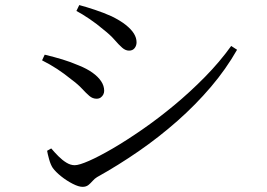

<svg xmlns="http://www.w3.org/2000/svg" viewBox="-20 -733 1040 749"><path d="M278.1 -690.3 289.2 -713.2Q317 -705.8 350 -694.8Q383.1 -683.9 415.3 -669.5Q449.5 -652.7 470.7 -635.8Q491.8 -618.9 502.3 -602.2Q512.7 -585.5 512.7 -567.9Q512.7 -554.9 505.1 -545.2Q497.5 -535.5 483.5 -535.5Q469.5 -535.5 456.5 -547Q443.4 -558.5 426.7 -577.8Q410 -597.1 383 -618.1Q357.5 -640 328.4 -659.6Q299.4 -679.1 278.1 -690.3ZM881.9 -553.7 904.8 -538.9Q861.9 -463.5 802.7 -393.9Q743.5 -324.3 671.9 -261.1Q600.2 -197.8 520.7 -142.9Q441.2 -88 358.6 -42Q349.1 -36.3 341.1 -27Q333.1 -17.8 324.4 -10.9Q315.6 -4.1 302.1 -4.1Q286.8 -4.1 263.4 -16.1Q239.9 -28.1 218.6 -45.1Q197.4 -62.1 185.9 -77.8Q177.4 -90.5 171.4 -112.3Q165.4 -134 163.8 -144.8L179.8 -154Q193.5 -137.9 208.4 -123Q223.3 -108.1 239.4 -98.3Q255.4 -88.5 271.6 -88.5Q288.5 -88.5 327.5 -105.6Q366.6 -122.8 419.8 -153.8Q473.1 -184.9 534.8 -227.6Q596.4 -270.2 659.3 -322.3Q722.1 -374.4 779.5 -432.8Q836.9 -491.1 881.9 -553.7ZM144.1 -497.6 154.4 -519.7Q192.4 -510.5 223.3 -501.2Q254.1 -491.9 287.6 -477.6Q318.7 -465.2 340.7 -449.5Q362.7 -433.8 374.5 -416.1Q386.4 -398.4 386.4 -378.8Q386.4 -371.1 382.9 -364.2Q379.4 -357.3 372.9 -352.6Q366.4 -347.9 356.7 -347.9Q341.4 -347.9 328.7 -358.7Q316 -369.6 300.3 -386.6Q284.6 -403.7 258.4 -423.1Q230.1 -446.1 202.9 -463.9Q175.7 -481.7 144.1 -497.6Z"/></svg>

Font: Noto Serif SC
Style: Regular
Weight: 200
Designer: Ryoko NISHIZUKA 西塚涼子 (kana & ideographs); Frank Grießhammer (Latin, Greek & Cyrillic); Wenlong ZHANG 张文龙 (bopomofo); San
Foundry: Adobe
Version: Version 2.001;hotconv 1.1.0;makeotfexe 2.6.0